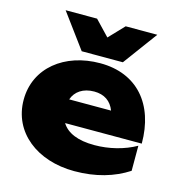

<svg xmlns="http://www.w3.org/2000/svg" viewBox="-120 -927 983 1050"><g transform="rotate(15 371.0 -402.0)"><path d="M395 17C516 17 616 -13 698 -66V-208C631 -170 547 -149 464 -149C371 -149 309 -175 279 -224H713C713 -448 589 -590 381 -590C179 -590 27 -470 27 -289C27 -105 184 17 395 17ZM641 -821H462L381 -736L300 -821H122L265 -627H498ZM389 -432C446 -432 485 -405 504 -355H267C283 -402 326 -432 389 -432Z"/></g></svg>

Font: Bounded ExtBd
Style: Regular
Weight: 800
Designer: Vlad Churkin
Version: Version 3.0